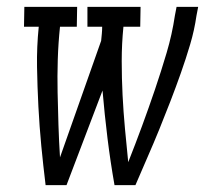

<svg xmlns="http://www.w3.org/2000/svg" viewBox="-20 -540 640 560"><path d="M113 0Q106 -57 100.5 -114Q95 -171 92 -229Q89 -287 88 -345Q87 -403 93 -462H50L51 -520H205L204 -462H155Q150 -414 148.5 -366Q147 -318 148 -270.5Q149 -223 150.5 -175.5Q152 -128 155 -81L275 -421Q276 -431 277 -441.5Q278 -452 278 -462H235V-520H390L389 -462H340Q335 -412 335 -362Q335 -312 337.5 -262.5Q340 -213 344.5 -164.5Q349 -116 354 -67Q375 -120 394.5 -173Q414 -226 432 -279Q450 -332 466 -386Q482 -440 490 -494L495 -520H558L553 -494Q547 -452 534.5 -410Q522 -368 507.5 -327Q493 -286 477 -244.5Q461 -203 444.5 -162.5Q428 -122 410 -81Q392 -40 375 0H314Q302 -68 293.5 -137Q285 -206 279 -276L174 0Z"/></svg>

Font: Iosevka HT Light Extended
Style: Italic
Weight: 300
Width: 7
Italic angle: -9°
Monospace: yes
Designer: Belleve Invis
Foundry: Belleve Invis
Version: Version 32.3.0; ttfautohint (v1.8.4)